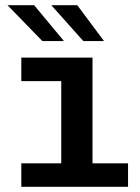

<svg xmlns="http://www.w3.org/2000/svg" viewBox="-20 -723 540 743"><path d="M62.5 0V-91H217V-409H62.5V-500H338V-91H475.5V0ZM302.5 -564 178.5 -703H279L382.5 -564ZM144 -564 9 -703H112L227.5 -564Z"/></svg>

Font: Trispace Medium
Style: Regular
Weight: 500
Designer: Tyler Finck
Foundry: Etcetera Type Company
Version: Version 1.210; ttfautohint (v1.8.3)